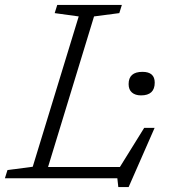

<svg xmlns="http://www.w3.org/2000/svg" viewBox="-45 -727 696 783"><path d="M338.5 -660 151 -46H444L543 -205.5H585.5L479.5 36H437.5L433.5 0H-25L-14.5 -33.5L88.5 -47L276 -660L178 -673.5L188.5 -707H452L441.5 -673.5ZM530 -338Q506.5 -338 493 -349.8Q479.5 -361.5 479.5 -384Q479.5 -434 536 -434Q586 -434 586 -390Q586 -338 530 -338Z"/></svg>

Font: Newsreader Caption Light
Style: Italic
Weight: 300
Italic angle: -17°
Designer: Hugues Gentile
Foundry: Production Type
Version: Version 1.001